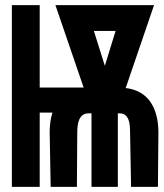

<svg xmlns="http://www.w3.org/2000/svg" viewBox="-20 -731 640 751"><path d="M178.2 0 174.3 -212.4Q174.3 -256.8 185.1 -290.5H135.3V0H26.4V-710.9H135.3V-388.7H307.1L196.8 -710.9H582.5L471.7 -386.7Q503.9 -382.8 528.1 -369.1Q552.2 -355.5 567.9 -333Q583.5 -310.5 591.6 -280Q599.6 -249.5 599.6 -212.4L597.7 0H492.7L488.8 -212.4Q488.8 -227.1 487.5 -240.5Q486.3 -253.9 481.9 -264.4Q477.5 -274.9 469.5 -281.2Q461.4 -287.6 447.8 -287.6H440.9V0H337.9V-287.6H325.7Q312.5 -287.6 304 -281.2Q295.4 -274.9 290.5 -264.4Q285.6 -253.9 283.9 -240.5Q282.2 -227.1 282.2 -212.4L280.8 0ZM390.1 -473.6 432.1 -609.9H347.2Z"/></svg>

Font: Roboto Mono
Style: Bold
Weight: 700
Designer: Google
Version: Version 2.000985; 2015; ttfautohint (v1.3)